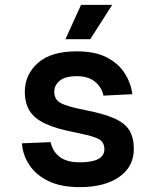

<svg xmlns="http://www.w3.org/2000/svg" viewBox="-20 -757 640 789"><path d="M307 12Q232 12 181 -12Q130 -36 102 -77Q74 -118 70 -168L188 -173Q196 -135 225 -112.5Q254 -90 308 -90Q409 -90 409 -144Q409 -161 400.5 -173Q392 -185 367 -193.5Q342 -202 293 -212Q213 -227 167 -248.5Q121 -270 101.5 -302Q82 -334 82 -380Q82 -450 135.5 -498Q189 -546 295 -546Q371 -546 419 -521Q467 -496 492.5 -456Q518 -416 524 -370L405 -364Q398 -399 370 -421.5Q342 -444 296 -444Q247 -444 225 -425Q203 -406 203 -380Q203 -348 229.5 -333.5Q256 -319 328 -305Q407 -290 451 -270Q495 -250 512.5 -220Q530 -190 530 -145Q530 -72 470 -30Q410 12 307 12ZM249 -596 313 -737H441L351 -596Z"/></svg>

Font: Geist Mono SemiBold
Style: Regular
Weight: 600
Monospace: yes
Designer: Basement.studio, Andrés Briganti, Mateo Zaragoza
Foundry: Basement.studio, Vercel, Andrés Briganti, Guido Ferreyra, Mateo Zaragoza
Version: Version 1.500; ttfautohint (v1.8.4.7-5d5b)